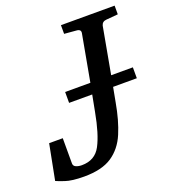

<svg xmlns="http://www.w3.org/2000/svg" viewBox="-147 -766 780 873"><g transform="rotate(-20 243.5 -329.5)"><path d="M111.8 12.2Q52.7 12.2 20.3 1Q-12.2 -10.3 -20 -14.2L13.2 -185.1H79.1V-63Q79.1 -50.3 91.3 -45.2Q103.5 -40 119.1 -40Q183.1 -40 211.2 -93.3Q239.3 -146.5 257.8 -247.1L272.9 -326.2H161.1V-378.9H283.2L324.2 -604Q327.6 -622.6 305.2 -624L247.1 -628.9V-670.9H506.8V-628.9L450.2 -624Q429.7 -622.6 424.8 -604L383.8 -378.9H488.8V-326.2H374L360.8 -255.9Q346.2 -173.3 320.8 -113.3Q295.4 -53.2 246.6 -20.5Q197.8 12.2 111.8 12.2Z"/></g></svg>

Font: Charis
Style: Italic
Weight: 400
Italic angle: -11°
Designer: Walt Agee, Miriam Martin, Annie Olsen, Victor Gaultney, Lorna Priest, Alan Ward, Bob Hallissy, Martin Hosken, Sharon Cor
Foundry: SIL Global
Version: Version 7.000